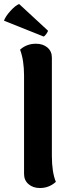

<svg xmlns="http://www.w3.org/2000/svg" viewBox="-38 -931 364 966"><path d="M-18 -827Q-10 -849 14.5 -876Q39 -903 58 -911L203 -777Q204 -773 196 -761.5Q188 -750 182 -747ZM163 15Q128 15 105.5 -4.5Q83 -24 83 -56V-551Q83 -628 63 -681Q96 -711 143 -711Q178 -711 200.5 -692Q223 -673 223 -641V-146Q223 -65 243 -16Q209 15 163 15Z"/></svg>

Font: Arima Koshi Bold
Style: Regular
Weight: 700
Designer: Joana Correia and Natanael Gama
Foundry: NDISCOVER
Version: Version 1.019;PS 001.019;hotconv 1.0.88;makeotf.lib2.5.64775